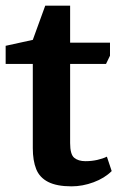

<svg xmlns="http://www.w3.org/2000/svg" viewBox="-24 -650 435 679"><path d="M229 9Q177 9 146.5 -6.5Q116 -22 104 -52Q92 -82 92 -126V-424H-4V-488L92 -509L136 -630H224V-499H365V-453L351 -424H224V-144Q224 -104 238.5 -92Q253 -80 278 -80Q300 -80 320 -84.5Q340 -89 354 -96L371 -45Q346 -20 307 -5.5Q268 9 229 9Z"/></svg>

Font: Faustina Light
Style: Bold
Weight: 700
Version: Version 1.200